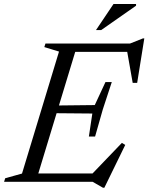

<svg xmlns="http://www.w3.org/2000/svg" viewBox="-41 -892 728 942"><path d="M248.5 -639 176.5 -661 182 -678.5H340.5L134.5 0H-21L-15.5 -17.5L67 -40.5ZM581.5 -647 610 -637.5H276.5L290 -678.5H597L660 -703.5H667L632 -485.5H610ZM464 29 413.5 0H82.5L96 -41H452L403.5 -31L557 -191L573.5 -181L471 29ZM425.5 -222H395L412 -335L186 -337L197 -374L424 -376.5L476.5 -489.5H507.5L463.5 -355.5ZM430 -744.5 516 -872.5H626.5V-864L455.5 -744.5Z"/></svg>

Font: Newsreader 28pt
Style: Italic
Weight: 400
Italic angle: -17°
Version: Version 1.003